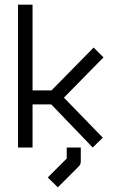

<svg xmlns="http://www.w3.org/2000/svg" viewBox="-20 -679 532 820"><path d="M265 -49H325V10Q325 23 317 31L227 121L184 79L265 -2ZM253 -262 419 -91 376 -49 199 -233H119V-49H57V-659H119V-293H200L380 -476L422 -434Z"/></svg>

Font: IBM 3270 Semi-Condensed
Style: Condensed
Weight: 400
Monospace: yes
Version: Version 2.3.1